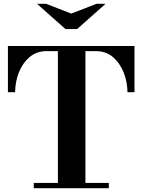

<svg xmlns="http://www.w3.org/2000/svg" viewBox="-20 -998 755 1018"><path d="M159 0V-28H287V-727H224Q173 -726 136.5 -695Q100 -664 80.5 -615Q61 -566 60 -509H22V-754H693V-509H656Q655 -567 634.5 -616.5Q614 -666 577.5 -696.5Q541 -727 488 -727H433V-28H557V0ZM327 -844 176 -978H224L358 -926L492 -978H540L389 -844Z"/></svg>

Font: Libre Bodoni Medium
Style: Regular
Weight: 500
Designer: Pablo Impallari, Rodrigo Fuenzalida
Foundry: Impallari Type
Version: Version 2.005;gftools[0.9.23]